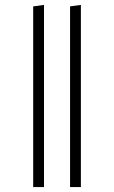

<svg xmlns="http://www.w3.org/2000/svg" viewBox="-20 -761 463 781"><path d="M159 0H115V-735L159 -741ZM309 0H265V-735L309 -741Z"/></svg>

Font: FiraGO ExtraLight
Style: Regular
Weight: 200
Designer: bBox Type
Foundry: bBox Type GmbH
Version: Version 1.001